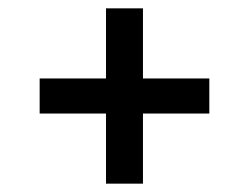

<svg xmlns="http://www.w3.org/2000/svg" viewBox="-20 -610 596 460"><path d="M234 -170V-338H75V-422H234V-590H322.5V-422H481.5V-338H322.5V-170Z"/></svg>

Font: Encode Sans SemiExpanded Medium
Style: Regular
Weight: 500
Width: 6
Designer: Multiple Designers
Foundry: Impallari Type
Version: Version 3.002